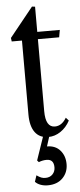

<svg xmlns="http://www.w3.org/2000/svg" viewBox="-61 -686 403 972"><g transform="rotate(-5 141.0 -200.0)"><path d="M166 10.5Q121.5 10.5 98.2 -21Q75 -52.5 75 -111.5V-487.5H23L20.5 -505.5L140.5 -654.5L156 -652.5V-524.5H270.5L264 -487.5H156V-121.5Q156 -39.5 203.5 -39.5Q238.5 -39.5 262 -79L276 -63.5Q258 -29.5 228.5 -9.5Q199 10.5 166 10.5ZM141.5 254Q122 254 105 247.8Q88 241.5 78 230.5L88.5 198.5Q102 208 111.8 211.8Q121.5 215.5 133 215.5Q156 215.5 169.5 201.2Q183 187 183 166Q183 125 146.5 125Q126 125 106.5 133L98.5 124L146.5 -16.5H178L154.5 57.5Q197 57.5 221.2 85.2Q245.5 113 245.5 155Q245.5 197.5 217.5 225.8Q189.5 254 141.5 254Z"/></g></svg>

Font: Libre Caslon Condensed
Style: Regular
Weight: 400
Designer: Pablo Impallari, Rodrigo Fuenzalida, Katja Schimmel, Ertekin Erdin
Foundry: Pablo Impallari, Rodrigo Fuenzalida
Version: Version 2.000; ttfautohint (v1.8.4.7-5d5b);gftools[0.9.33]